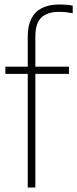

<svg xmlns="http://www.w3.org/2000/svg" viewBox="-20 -838 345 858"><path d="M104 0V-676Q104 -723 120 -754.5Q136 -786 167.2 -802Q198.5 -818 245 -818Q258 -818 274 -817Q290 -816 305 -813V-779Q289.5 -782 275.2 -783.5Q261 -785 243 -785Q192 -785 165 -759.8Q138 -734.5 138 -675V0ZM4 -508V-540H288V-508Z"/></svg>

Font: Encode Sans Condensed Thin
Style: Regular
Weight: 100
Width: 3
Designer: Multiple Designers
Foundry: Impallari Type
Version: Version 3.002